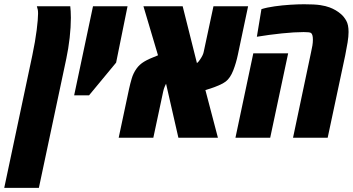

<svg xmlns="http://www.w3.org/2000/svg" viewBox="-75 -660 1690 920"><path d="M-54.7 240.2 79.6 -393.6Q94.2 -462.9 100.8 -516.1Q107.4 -569.3 107.4 -594.7Q107.4 -606 106.2 -612.8Q105 -619.6 101.6 -629.9H261.7Q262.7 -620.1 263.7 -606Q264.6 -591.8 264.6 -574.7Q264.6 -530.8 258.8 -478.8Q252.9 -426.8 242.7 -378.9L111.3 240.2Z M280.3 -203.1 370.6 -629.9H536.1L481.4 -359.9L351.6 -203.1Z M493.7 0 543.5 -234.4Q548.8 -258.8 556.2 -283.9Q563.5 -309.1 579.1 -331.1Q593.3 -351.1 615.5 -364.5Q637.7 -377.9 682.1 -395L612.3 -629.9H800.3L868.7 -357.4Q877.4 -364.3 885.3 -377.4Q897.9 -396 900.9 -410.6L947.8 -629.9H1113.8L1064.9 -398.4Q1056.6 -358.4 1042.5 -322.3Q1028.3 -286.1 1006.8 -269.5Q995.1 -260.3 973.4 -251Q951.7 -241.7 932.6 -235.6Q913.6 -229.5 909.2 -228.5L969.2 0H779.8L720.7 -258.8Q719.2 -255.9 717.5 -252.2Q715.8 -248.5 713.9 -244.1Q711.9 -239.3 710 -233.4Q708 -227.5 707 -221.7L659.7 0Z M1329.1 0 1415.5 -409.7Q1419.4 -426.8 1421.9 -441.7Q1424.3 -456.5 1424.3 -469.7Q1424.3 -496.6 1414.6 -502.4Q1408.2 -506.3 1379.9 -506.3Q1336.4 -506.3 1275.6 -500Q1214.8 -493.7 1155.8 -483.9L1177.7 -616.2Q1204.1 -624.5 1240.7 -629.6Q1277.3 -634.8 1315.2 -637.2Q1353 -639.6 1381.8 -639.6Q1432.6 -639.6 1459.7 -635.5Q1486.8 -631.3 1504.4 -624.5Q1535.6 -612.8 1559.1 -592.3Q1573.2 -580.1 1584.2 -560.8Q1595.2 -541.5 1595.2 -506.8Q1595.2 -485.8 1590.6 -456.8Q1585.9 -427.7 1579.1 -394.5L1495.1 0ZM1053.2 0 1138.7 -404.3H1305.7L1219.7 0Z"/></svg>

Font: Open Sans Condensed ExtraBold
Style: Italic
Weight: 800
Width: 3
Italic angle: -12°
Designer: Monotype Design Team
Foundry: Monotype Imaging Inc.
Version: Version 3.003; ttfautohint (v1.8.4)